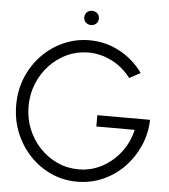

<svg xmlns="http://www.w3.org/2000/svg" viewBox="-58 -917 865 981"><g transform="rotate(5 374.0 -426.0)"><path d="M374.5 13Q302.5 13 240 -15.2Q177.5 -43.5 130.2 -93.8Q83 -144 56.5 -209.8Q30 -275.5 30 -350.5Q30 -427 57.2 -492.8Q84.5 -558.5 132.5 -608Q180.5 -657.5 243 -685Q305.5 -712.5 375.5 -712.5Q456.5 -712.5 528.2 -674.8Q600 -637 649.5 -568.5L593 -538Q552 -592 494.2 -620.8Q436.5 -649.5 375 -649.5Q317 -649.5 266 -626Q215 -602.5 176.2 -561.2Q137.5 -520 115.5 -465.5Q93.5 -411 93.5 -349.5Q93.5 -288 115.5 -233.8Q137.5 -179.5 176.2 -138.5Q215 -97.5 266 -74Q317 -50.5 375.5 -50.5Q440.5 -50.5 496.2 -80.5Q552 -110.5 591 -161.5Q630 -212.5 644 -276.5H447.5V-334.5H718Q716 -263 688.2 -200Q660.5 -137 613.5 -89Q566.5 -41 505.2 -14Q444 13 374.5 13ZM375 -790.5Q359 -790.5 348.2 -800.8Q337.5 -811 337.5 -827Q337.5 -843 348.2 -853.2Q359 -863.5 375 -863.5Q390.5 -863.5 401.5 -853.2Q412.5 -843 412.5 -827Q412.5 -811 401.8 -800.8Q391 -790.5 375 -790.5Z"/></g></svg>

Font: Urbanist Light
Style: Regular
Weight: 300
Designer: Corey Hu
Foundry: Corey Hu
Version: Version 1.330; ttfautohint (v1.8.4.7-5d5b)